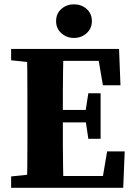

<svg xmlns="http://www.w3.org/2000/svg" viewBox="-20 -889 635 909"><path d="M32.7 0V-53.7L177.8 -68.7H193.5V0ZM106.7 0Q108.7 -51 109.2 -102Q109.7 -153 109.7 -205.5Q109.7 -258 109.7 -310V-347Q109.7 -398.8 109.7 -450.7Q109.7 -502.5 109.2 -554.4Q108.7 -606.3 106.7 -657.3H280.6Q279.6 -607.3 278.6 -555.4Q277.6 -503.6 277.6 -451.8Q277.6 -400 277.6 -347V-314.2Q277.6 -260.8 277.6 -208Q277.6 -155.3 278.6 -103.6Q279.6 -52 280.6 0ZM193.5 0V-55.7H497.3L462.3 -25.7L487.2 -172.3H570.4L563.4 0ZM193.5 -309.5V-368.5H413.8V-309.5ZM398.2 -231.8 383.2 -333.1V-351.4L398.2 -447.3H456.3V-231.8ZM32.7 -603.5V-657.3H193.5V-588.5H177.8ZM467.2 -485.2 442.3 -630.9 477.3 -600.9H193.5V-657.3H543.6L550.4 -485.2ZM330.3 -709.4Q294.9 -709.4 270.2 -732Q245.6 -754.6 245.6 -788.9Q245.6 -824.3 270.2 -846.4Q294.9 -868.5 330.3 -868.5Q365.7 -868.5 390.3 -846.4Q415 -824.3 415 -788.9Q415 -754.6 390.3 -732Q365.7 -709.4 330.3 -709.4Z"/></svg>

Font: Source Serif 4 Variable
Style: Regular
Weight: 400
Designer: Frank Grießhammer
Foundry: Adobe
Version: Version 4.005;hotconv 1.1.0;makeotfexe 2.6.0